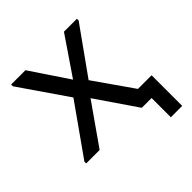

<svg xmlns="http://www.w3.org/2000/svg" viewBox="-154 -553 776 776"><g transform="rotate(-45 233.5 -165.0)"><path d="M452 110H387V0H331L212 -174L90 0H13V-10L165 -225L24 -430V-440H106L215 -277L326 -440H400V-430L258 -231L374 -65H452Z"/></g></svg>

Font: Tilda Sans
Style: Regular
Weight: 400
Designer: ParaType Ltd
Foundry: ParaType Ltd
Version: Version 1.002W